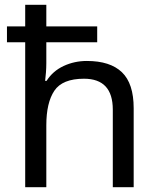

<svg xmlns="http://www.w3.org/2000/svg" viewBox="-20 -780 658 800"><path d="M173 -760V-670H385V-604H173V-517Q173 -498 171.5 -478.5Q170 -459 168 -443H174Q200 -484 245 -505Q290 -526 342 -526Q439 -526 488 -479Q537 -432 537 -329V0H450V-323Q450 -452 330 -452Q240 -452 206.5 -402Q173 -352 173 -258V0H85V-604H9V-670H85V-760Z"/></svg>

Font: Noto Sans Lydian
Style: Regular
Weight: 400
Designer: Monotype Design Team
Foundry: Monotype Imaging Inc.
Version: Version 2.002; ttfautohint (v1.8.4.7-5d5b)